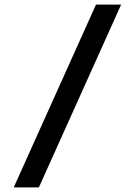

<svg xmlns="http://www.w3.org/2000/svg" viewBox="-20 -820 590 840"><path d="M510 -800 150 0H40L400 -800Z"/></svg>

Font: Gauge Heavy
Style: Heavy
Weight: 900
Designer: Daniel Pimley
Foundry: Daniel Pimley
Version: Version 2.0